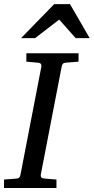

<svg xmlns="http://www.w3.org/2000/svg" viewBox="-35 -936 467 956"><path d="M292 -624Q282.2 -623 278.3 -618.4Q274.4 -613.8 272 -604L168 -65.9Q166.5 -58.6 170.4 -53.2Q174.3 -47.9 188 -46.9L246.1 -42V0H-15.1V-42L47.9 -46.9Q57.1 -47.9 61.3 -52.5Q65.4 -57.1 66.9 -65.9L170.9 -604Q172.4 -612.3 168.5 -617.7Q164.6 -623 151.9 -624L96.2 -628.9V-670.9H356V-628.9ZM341.8 -746.1 259.8 -838.4 139.6 -746.1H69.8L234.9 -915.5H313.5L411.6 -746.1Z"/></svg>

Font: Charis SIL APac
Style: Italic
Weight: 400
Italic angle: -11°
Foundry: SIL International
Version: Version 5.000